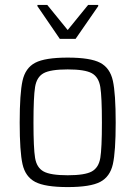

<svg xmlns="http://www.w3.org/2000/svg" viewBox="-20 -752 550 780"><path d="M60 -254Q60 -372 71.5 -424Q83 -476 123 -497Q163 -518 255 -518Q347 -518 387 -497Q427 -476 438.5 -424Q450 -372 450 -254Q450 -136 438.5 -85Q427 -34 387 -13Q347 8 255 8Q163 8 123 -13Q83 -34 71.5 -85Q60 -136 60 -254ZM394 -254Q394 -358 387.5 -398.5Q381 -439 353 -454.5Q325 -470 255 -470Q185 -470 157 -454.5Q129 -439 122.5 -398.5Q116 -358 116 -254Q116 -150 122.5 -110.5Q129 -71 157 -55.5Q185 -40 255 -40Q325 -40 353 -55.5Q381 -71 387.5 -110.5Q394 -150 394 -254ZM132 -727V-732H172L255 -630L338 -732H379V-727L287 -594H223Z"/></svg>

Font: Saira SemiCondensed Light
Style: Regular
Weight: 300
Width: 4
Designer: Hector Gatti with collaboration of the Omnibus-Type team
Foundry: Omnibus-Type
Version: Version 0.072; ttfautohint (v1.8)